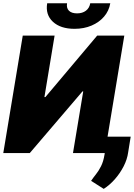

<svg xmlns="http://www.w3.org/2000/svg" viewBox="-31 -948 829 1189"><path d="M109.9 -727.5H307.1L244.1 -346.7H250L570.8 -727.5H738.8L618.2 0H420.9L484.4 -381.8H479.5L153.3 0H-10.7ZM430.7 -769.5Q343.8 -769.5 296.6 -813.2Q249.5 -856.9 261.2 -927.7H384.3Q379.4 -898.4 395.8 -881.8Q412.1 -865.2 446.3 -865.2Q479.5 -865.2 501.2 -881.8Q522.9 -898.4 527.8 -927.7H651.9Q644 -880.9 613.5 -845.2Q583 -809.6 535.9 -789.6Q488.8 -769.5 430.7 -769.5ZM778.3 -101.6 762.7 -4.9Q756.8 39.1 734.4 82.5Q711.9 126 679.7 162.4Q647.5 198.7 611.3 221.7L533.2 171.9Q546.4 152.3 563.2 131.3Q580.1 110.4 594.7 81.3Q609.4 52.2 616.2 9.8L633.8 -101.6Z"/></svg>

Font: Inter Tight Black
Style: Italic
Weight: 900
Italic angle: -9.39999°
Designer: Rasmus Andersson
Foundry: rsms
Version: Version 3.004; ttfautohint (v1.8.4.7-5d5b)